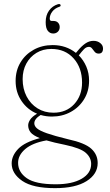

<svg xmlns="http://www.w3.org/2000/svg" viewBox="-20 -698 554 971"><path d="M323.5 6Q409 24.5 441.5 54Q474 83.5 474 126.5Q474 182.5 417.8 218Q361.5 253.5 258.5 253.5Q146 253.5 92.5 216.8Q39 180 39 128.5Q39 89.5 71.8 55.2Q104.5 21 181.5 0.5Q146.5 -13.5 134.5 -29Q122.5 -44.5 122.5 -64.5Q122.5 -77 132.2 -92.5Q142 -108 167.5 -123Q119 -143 89 -187Q59 -231 59 -288.5Q59 -341.5 83.5 -382.2Q108 -423 150.5 -446.5Q193 -470 246.5 -470Q314 -470 364 -430.5L372.5 -440.5Q391.5 -464 411.2 -477.8Q431 -491.5 452.5 -491.5Q473 -491.5 487 -480.2Q501 -469 501 -453Q501 -427 479 -427Q466.5 -427 459.2 -435.5Q452 -444 445.8 -452.5Q439.5 -461 430 -461Q416 -461 404.8 -449.2Q393.5 -437.5 378.5 -418Q402.5 -394 416.5 -361.2Q430.5 -328.5 430.5 -290Q430.5 -237 405.2 -196Q380 -155 337.5 -131.8Q295 -108.5 242.5 -108.5Q213 -108.5 185.5 -116.5Q153.5 -96.5 153.5 -74.5Q153.5 -60.5 167 -48.8Q180.5 -37 217.2 -24Q254 -11 323.5 6ZM239.5 -450.5Q197 -450.5 164.2 -430.5Q131.5 -410.5 113 -376.2Q94.5 -342 94.5 -298Q94.5 -249 114.5 -210.5Q134.5 -172 169.8 -150Q205 -128 250.5 -128Q315.5 -128 355.2 -171.2Q395 -214.5 395 -280.5Q395 -355 352.2 -402.8Q309.5 -450.5 239.5 -450.5ZM71.5 125.5Q71.5 172.5 115.5 203.2Q159.5 234 262 234Q345 234 393 206Q441 178 441 131Q441 99 414 75Q387 51 309 34.5Q251.5 23 215 12Q143.5 25 107.5 56Q71.5 87 71.5 125.5ZM251 -592Q265.5 -592 273.8 -583Q282 -574 282 -561Q282 -547 272.8 -537.8Q263.5 -528.5 249 -528.5Q232.5 -528.5 221.8 -542Q211 -555.5 211 -586Q211 -621 228 -644.5Q245 -668 272.5 -676.5Q283.5 -679.5 286 -673.5Q289 -666 279.5 -663.5Q257 -656 244.2 -639Q231.5 -622 231.5 -603.5Q231.5 -592 242 -592Z"/></svg>

Font: Fraunces 9pt Thin
Style: Regular
Weight: 100
Version: Version 1.000;[b76b70a41]